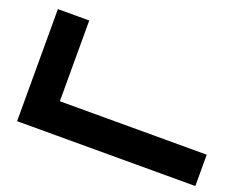

<svg xmlns="http://www.w3.org/2000/svg" viewBox="-108 -914 1439 1127"><g transform="rotate(20 611.0 -350.0)"><path d="M275.9 -195.8H1193.4V0H80.1V-700.2H275.9Z"/></g></svg>

Font: Donpoligrafbum
Style: Bold
Weight: 700
Designer: Sasha Pavljenko
Version: Version 1.002;Fontself Maker 3.5.8